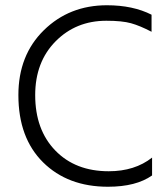

<svg xmlns="http://www.w3.org/2000/svg" viewBox="-20 -703 639 731"><path d="M559 -35Q498 8 391 8Q238 8 144 -85Q50 -178 50 -341Q50 -493 147 -588Q244 -683 387 -683Q486 -683 557 -647V-582Q513 -605 479 -614.5Q445 -624 385 -624Q269 -624 191.5 -545.5Q114 -467 114 -341Q114 -209 190.5 -130Q267 -51 394 -51Q493 -51 559 -103Z"/></svg>

Font: Hind Vadodara Light
Style: Regular
Weight: 300
Designer: Hitesh Malaviya
Foundry: Indian Type Foundry
Version: Version 1.000;PS 1.0;hotconv 1.0.86;makeotf.lib2.5.63406; tt